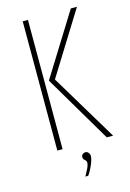

<svg xmlns="http://www.w3.org/2000/svg" viewBox="-114 -648 574 848"><g transform="rotate(-15 173.5 -224.0)"><path d="M304 0 122 -308 298 -591H326L149 -306L333 0ZM78 0V-591H102V0ZM168 143Q177 127 184.5 111.5Q192 96 192 85Q192 79 188.5 75.5Q185 72 181 68Q177 64 177 56Q177 49 182.5 44Q188 39 195 39Q204 39 209.5 46Q215 53 215 61Q215 71 210 85.5Q205 100 197.5 115Q190 130 181 143Z"/></g></svg>

Font: Alumni Sans SC Thin
Style: Regular
Weight: 100
Designer: Robert E. Leuschke
Foundry: Robert E. Leuschke
Version: Version 1.018